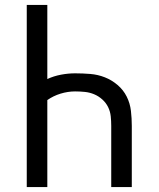

<svg xmlns="http://www.w3.org/2000/svg" viewBox="-20 -755 640 775"><path d="M88 0V-735H171V-436Q197 -448 226 -453.5Q255 -459 283 -459Q314 -459 344.5 -456.5Q375 -454 403 -443Q431 -432 454.5 -412Q478 -392 491.5 -365Q505 -338 508.5 -307.5Q512 -277 512 -247V0H429V-247Q429 -266 427 -285.5Q425 -305 416.5 -322.5Q408 -340 393 -353.5Q378 -367 360 -374.5Q342 -382 322.5 -384Q303 -386 283 -386Q254 -386 224.5 -377Q195 -368 171 -351V0Z"/></svg>

Font: Iosevka Extended
Style: Regular
Weight: 400
Width: 7
Monospace: yes
Designer: Belleve Invis
Foundry: Belleve Invis
Version: Version 32.5.0; ttfautohint (v1.8.4)